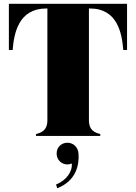

<svg xmlns="http://www.w3.org/2000/svg" viewBox="-20 -720 720 1017"><path d="M653 -700H27V-455H47C54 -543 78 -675 225 -675H231V-84C231 -26 196 -17 171 -10V0H511V-10C486 -17 451 -26 451 -84V-675H457C603 -675 626 -542 633 -455H653ZM277 257 283 277C385 238 400 151 396 95C394 58 367 36 337 36C306 36 280 59 280 93C280 128 307 151 337 151C346 151 353 149 360 146C365 187 332 236 277 257Z"/></svg>

Font: Sprat Condensed Black
Style: Regular
Weight: 900
Designer: Ethan Nakache
Foundry: Collletttivo
Version: Version 2.000;Glyphs 3.2 (3217)